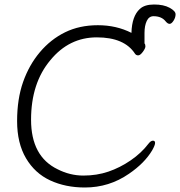

<svg xmlns="http://www.w3.org/2000/svg" viewBox="-20 -820 800 853"><path d="M622 -627Q626 -623 626 -614Q626 -605 614.5 -589.5Q603 -574 594 -574Q585 -574 580 -581Q533 -654 410 -654Q287 -654 204 -553Q118 -451 118 -288Q118 -125 236 -68Q291 -40 350.5 -40Q410 -40 461.5 -57.5Q513 -75 560.5 -107.5Q608 -140 640 -182Q650 -195 659.5 -195Q669 -195 669 -185Q669 -175 656 -152Q622 -95 553 -48Q465 13 357 13Q271 13 203 -18.5Q135 -50 95.5 -117Q56 -184 56 -282Q56 -380 82.5 -455.5Q109 -531 157 -588Q205 -645 269 -676.5Q333 -708 415 -708Q497 -708 564 -674Q566 -748 601 -780Q622 -800 664.5 -800Q707 -800 733.5 -785.5Q760 -771 760 -756.5Q760 -742 751 -728Q742 -714 733.5 -714Q725 -714 716 -725Q698 -748 662 -748Q642 -748 632 -727Q622 -706 622 -674ZM716 -725Z"/></svg>

Font: LXGW WenKai Light
Style: Regular
Weight: 300
Designer: LXGW / Fontworks Inc.
Foundry: LXGW / Fontworks Inc.
Version: Version 1.501; October 10, 2024